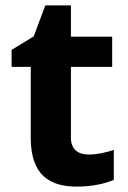

<svg xmlns="http://www.w3.org/2000/svg" viewBox="-20 -775 474 712"><path d="M308 -202C269 -202 243 -222 243 -264V-527H396V-639H243V-755H148L105 -640L23 -590V-527H94V-264C94 -123 167 -83 265 -83C321 -83 370 -94 402 -108V-219C371 -209 341 -202 308 -202Z"/></svg>

Font: Noto Sans Kannada UI
Style: Bold
Weight: 700
Designer: Jelle Bosma - Monotype Design Team
Foundry: Monotype Imaging Inc.
Version: Version 2.005